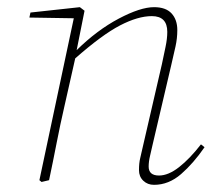

<svg xmlns="http://www.w3.org/2000/svg" viewBox="-20 -503 596 536"><path d="M117 0 96 5 90 0 186 -452 62 -454 65 -468 203 -483 216 -473 194 -363Q251 -419 311.5 -451Q372 -483 410 -483Q443 -483 459 -465.5Q475 -448 475 -419Q475 -396 470 -373.5Q465 -351 458 -321L406 -99Q403 -85 399 -68.5Q395 -52 395 -38Q395 -13 424 -13Q450 -13 480 -36.5Q510 -60 541 -100L551 -92Q520 -47 485.5 -17Q451 13 410 13Q392 13 380 1.5Q368 -10 368 -28Q368 -48 371.5 -62Q375 -76 380 -99L432 -324Q437 -348 442 -371.5Q447 -395 447 -414Q447 -458 404 -458Q365 -458 315 -432Q265 -406 190 -340L160 -207Q148 -155 138 -103.5Q128 -52 117 0Z"/></svg>

Font: Source Serif Pro ExtraLight
Style: Italic
Weight: 200
Italic angle: -12°
Designer: Frank Grießhammer
Foundry: Adobe Systems Incorporated
Version: Version 3.001;hotconv 1.0.111;makeotfexe 2.5.65597